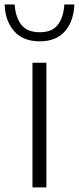

<svg xmlns="http://www.w3.org/2000/svg" viewBox="-55 -814 343 834"><path d="M86 0V-541.5H146.5V0ZM117.5 -634.5Q46 -634.5 7 -678Q-32 -721.5 -35 -794.5H8.5Q12.5 -738.5 38 -706.2Q63.5 -674 117.5 -674Q171.5 -674 196.2 -706.2Q221 -738.5 224.5 -794.5H268Q265 -721 226.8 -677.8Q188.5 -634.5 117.5 -634.5Z"/></svg>

Font: Encode Sans SemiExpanded SemiExpanded Light
Style: Regular
Weight: 300
Width: 6
Designer: Multiple Designers
Foundry: Impallari Type
Version: Version 3.000; ttfautohint (v1.8.3) -l 8 -r 50 -G 200 -x 14 